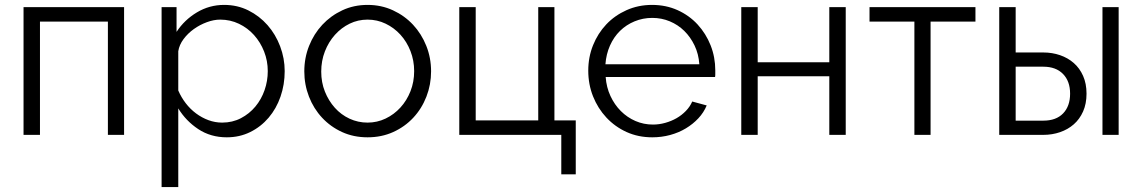

<svg xmlns="http://www.w3.org/2000/svg" viewBox="-20 -550 4658 783"><path d="M486 0H420V-462H143V0H76V-521H486Z M905 10Q839 10 788.5 -23.5Q738 -57 707 -108V213H639V-521H700V-420Q732 -469 783 -499.5Q834 -530 894 -530Q948 -530 993 -507.5Q1038 -485 1071 -447.5Q1104 -410 1122.5 -361Q1141 -312 1141 -260Q1141 -205 1124 -156Q1107 -107 1075.5 -70Q1044 -33 1000.5 -11.5Q957 10 905 10ZM886 -50Q928 -50 962.5 -68Q997 -86 1021.5 -115.5Q1046 -145 1059 -182.5Q1072 -220 1072 -260Q1072 -302 1057 -340Q1042 -378 1016 -407Q990 -436 954.5 -453Q919 -470 878 -470Q852 -470 823.5 -459.5Q795 -449 770.5 -431.5Q746 -414 728.5 -390.5Q711 -367 707 -341V-181Q719 -153 737.5 -129Q756 -105 779.5 -87.5Q803 -70 830 -60Q857 -50 886 -50Z M1479 10Q1422 10 1375 -11.5Q1328 -33 1293.5 -70Q1259 -107 1240 -156Q1221 -205 1221 -259Q1221 -314 1240.5 -363Q1260 -412 1294.5 -449Q1329 -486 1376 -508Q1423 -530 1479 -530Q1535 -530 1582.5 -508Q1630 -486 1664.5 -449Q1699 -412 1718.5 -363Q1738 -314 1738 -259Q1738 -205 1719 -156Q1700 -107 1665.5 -70Q1631 -33 1583.5 -11.5Q1536 10 1479 10ZM1290 -258Q1290 -214 1305 -176.5Q1320 -139 1345.5 -110.5Q1371 -82 1405.5 -66Q1440 -50 1479 -50Q1518 -50 1552.5 -66.5Q1587 -83 1613 -111.5Q1639 -140 1654 -178Q1669 -216 1669 -260Q1669 -303 1654 -341.5Q1639 -380 1613 -408.5Q1587 -437 1552.5 -453.5Q1518 -470 1479 -470Q1440 -470 1406 -453.5Q1372 -437 1346 -408Q1320 -379 1305 -340.5Q1290 -302 1290 -258Z M1853 -521H1920V-59H2175V-521H2241V-59H2328V161H2269V0H1853Z M2640 10Q2583 10 2535.5 -11.5Q2488 -33 2453 -70.5Q2418 -108 2398.5 -157Q2379 -206 2379 -262Q2379 -317 2398.5 -365.5Q2418 -414 2452.5 -450.5Q2487 -487 2535 -508.5Q2583 -530 2639 -530Q2696 -530 2743.5 -508.5Q2791 -487 2825 -450Q2859 -413 2878 -365Q2897 -317 2897 -263Q2897 -255 2897 -247Q2897 -239 2896 -236H2450Q2453 -194 2469.5 -158.5Q2486 -123 2512 -97Q2538 -71 2571.5 -56.5Q2605 -42 2643 -42Q2668 -42 2693 -49Q2718 -56 2739 -68Q2760 -80 2777 -97.5Q2794 -115 2803 -136L2862 -120Q2850 -91 2828 -67.5Q2806 -44 2777 -26.5Q2748 -9 2713 0.5Q2678 10 2640 10ZM2832 -288Q2829 -330 2812.5 -364.5Q2796 -399 2770.5 -424Q2745 -449 2711.5 -463Q2678 -477 2640 -477Q2602 -477 2568 -463Q2534 -449 2508.5 -424Q2483 -399 2467.5 -364Q2452 -329 2449 -288Z M3070 -296H3362V-521H3429V0H3362V-239H3070V0H3003V-521H3070Z M3775 0H3709V-462H3526V-521H3958V-462H3775Z M4055 -521H4122V-336H4235Q4271 -336 4303 -325Q4335 -314 4359 -293Q4383 -272 4397 -240.5Q4411 -209 4411 -168Q4411 -127 4397 -95.5Q4383 -64 4359 -43Q4335 -22 4303 -11Q4271 0 4235 0H4055ZM4476 -521H4542V0H4476ZM4235 -58Q4287 -58 4315.5 -87.5Q4344 -117 4344 -168Q4344 -219 4315 -248.5Q4286 -278 4235 -278H4122V-58Z"/></svg>

Font: PTCRaleway
Style: Regular
Weight: 400
Designer: Matt McInerney, Pablo Impallari, Rodrigo Fuenzalida
Foundry: Matt McInerney, Pablo Impallari, Rodrigo Fuenzalida
Version: Version 3.000g; ttfautohint (v1.5) -l 8 -r 28 -G 28 -x 14 -D